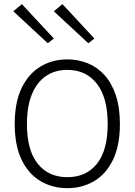

<svg xmlns="http://www.w3.org/2000/svg" viewBox="-20 -922 667 952"><path d="M314 11Q240.5 11 181.2 -23.8Q122 -58.5 87.5 -129.2Q53 -200 53 -307Q53 -414.5 87.2 -485.5Q121.5 -556.5 180.8 -592Q240 -627.5 314 -627.5Q367 -627.5 414 -608.8Q461 -590 497 -551Q533 -512 553.8 -451.2Q574.5 -390.5 574.5 -307Q574.5 -200 540 -129.2Q505.5 -58.5 446.5 -23.8Q387.5 11 314 11ZM314 -43.5Q407.5 -43.5 460.8 -110.2Q514 -177 514 -308Q514 -437.5 460.5 -506.5Q407 -575.5 314 -575.5Q253 -575.5 208 -545Q163 -514.5 138.2 -454.8Q113.5 -395 113.5 -307Q113.5 -176.5 167.2 -110Q221 -43.5 314 -43.5ZM217 -707.5 46 -866 88.5 -901.5 247 -731ZM418 -707.5 247 -866 289.5 -901.5 448 -731Z"/></svg>

Font: Betina Sans Light
Style: Regular
Weight: 300
Designer: Jonathan Pinhorn (font) & Cristiano Sobral (main changes)
Version: Version 2.001;October 6, 2020;FontCreator 13.0.0.2681 64-bit